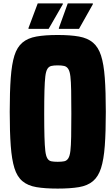

<svg xmlns="http://www.w3.org/2000/svg" viewBox="-20 -1007 640 1125"><path d="M318 98Q244 98 193.5 89.5Q143 81 111.5 54.5Q80 28 64.5 -22Q49 -72 43 -152.5Q37 -233 37 -352Q37 -470 43 -551Q49 -632 64.5 -681.5Q80 -731 111.5 -757.5Q143 -784 193.5 -793Q244 -802 318 -802Q392 -802 442.5 -793Q493 -784 524.5 -757.5Q556 -731 572 -681.5Q588 -632 594 -551Q600 -470 600 -352Q600 -233 594 -152.5Q588 -72 572 -22Q556 28 524.5 54.5Q493 81 442.5 89.5Q392 98 318 98ZM318 -59Q341 -59 356 -62Q371 -65 380 -79Q389 -93 392.5 -123Q396 -153 397 -206Q398 -259 398 -341Q398 -423 397 -476Q396 -529 392.5 -559Q389 -589 380 -603Q371 -617 356 -620.5Q341 -624 318 -624Q295 -624 280.5 -620.5Q266 -617 257.5 -603Q249 -589 245.5 -559Q242 -529 240.5 -476Q239 -423 239 -341Q239 -259 240.5 -206Q242 -153 245.5 -123Q249 -93 257.5 -79Q266 -65 280.5 -62Q295 -59 318 -59ZM147 -838V-843L201 -987H348V-982L265 -838ZM325 -838V-843L377 -987H524V-982L443 -838Z"/></svg>

Font: Farlight84_Sys_V01
Style: Bold
Weight: 700
Designer: Monotype Design Team, Nadine Chahine and Nizar Qandah
Foundry: Monotype Imaging Inc.
Version: Version 2.004;October 31, 2024;FontCreator 14.0.0.2814 64-bi